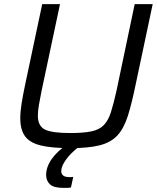

<svg xmlns="http://www.w3.org/2000/svg" viewBox="-20 -708 761 928"><path d="M321 8Q230 8 177 -5Q124 -18 101 -49.5Q78 -81 78 -137Q78 -168 84.5 -208.5Q91 -249 102 -301L184 -688H270L181 -269Q173 -230 168 -200.5Q163 -171 163 -149Q163 -99 197 -82Q231 -65 320 -65Q383 -65 421.5 -73Q460 -81 481.5 -103Q503 -125 516 -165.5Q529 -206 543 -269L631 -688H718L636 -301Q617 -208 598 -148Q579 -88 548 -54Q517 -20 463 -6Q409 8 321 8ZM285 200Q239 200 221 182.5Q203 165 203 138Q203 99 230 60.5Q257 22 306 -10L365 0Q346 12 325.5 32.5Q305 53 290.5 76.5Q276 100 276 120Q276 132 285 140Q294 148 316 148Q319 148 323.5 148Q328 148 334 147L323 198Q314 200 304.5 200Q295 200 285 200Z"/></svg>

Font: Saira
Style: Italic
Weight: 400
Italic angle: -12°
Designer: Hector Gatti with collaboration of the Omnibus-Type team
Foundry: Omnibus-Type
Version: Version 1.100; ttfautohint (v1.8.3)